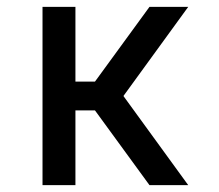

<svg xmlns="http://www.w3.org/2000/svg" viewBox="-20 -540 640 560"><path d="M104 0V-520H200V-302H257L416 -520H529L340 -260L529 0H416L257 -218H200V0Z"/></svg>

Font: Iosevka Fixed Medium Extended
Style: Regular
Weight: 500
Width: 7
Monospace: yes
Designer: Belleve Invis
Foundry: Belleve Invis
Version: Version 24.1.1; ttfautohint (v1.8.4)